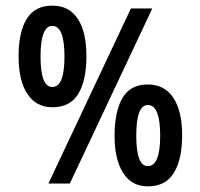

<svg xmlns="http://www.w3.org/2000/svg" viewBox="-20 -652 712 682"><path d="M166 -271Q109 -271 77.5 -318Q46 -365 46 -452Q46 -538 75 -585Q104 -632 166 -632Q225 -632 256 -585.5Q287 -539 287 -452Q287 -366 258 -318.5Q229 -271 166 -271ZM445 -622H521L228 0H152ZM166 -343Q209 -343 209 -451Q209 -560 166 -560Q124 -560 124 -451Q124 -343 166 -343ZM505 10Q448 10 417.5 -37.5Q387 -85 387 -170Q387 -256 415 -304Q443 -352 505 -352Q564 -352 595.5 -305Q627 -258 627 -171Q627 -86 597.5 -38Q568 10 505 10ZM505 -62Q549 -62 549 -170Q549 -279 505 -279Q464 -279 464 -170Q464 -62 505 -62Z"/></svg>

Font: Noto Sans Gurmukhi ExtraCondensed Medium
Style: Regular
Weight: 500
Width: 2
Designer: Jelle Bosma - Monotype Design Team
Foundry: Monotype Imaging Inc.
Version: Version 2.004; ttfautohint (v1.8.4.7-5d5b)